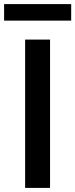

<svg xmlns="http://www.w3.org/2000/svg" viewBox="-35 -916 367 936"><path d="M87.5 -723H209V0H87.5ZM312 -896V-815.5H-15V-896Z"/></svg>

Font: Public Sans SemiBold
Style: Regular
Weight: 600
Designer: The Public Sans Project Authors: Dan O. Williams and USWDS (Libre Franklin designed by Pablo Impallari and Rodrigo Fuenz
Version: Version 1.007